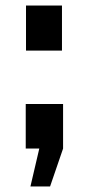

<svg xmlns="http://www.w3.org/2000/svg" viewBox="-20 -539 320 694"><path d="M204 -356V-519H74V-356ZM161 135 208 -2V-163H73V-2H122L90 135Z"/></svg>

Font: Raleway
Style: ExtraBold
Weight: 800
Designer: Matt McInerney, Pablo Impallari, Rodrigo Fuenzalida
Foundry: Matt McInerney, Pablo Impallari, Rodrigo Fuenzalida
Version: Version 3.000